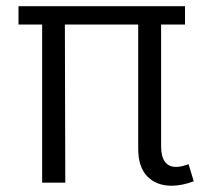

<svg xmlns="http://www.w3.org/2000/svg" viewBox="-20 -589 658 619"><path d="M190.5 0H115.9V-569H189ZM39.6 -510V-569H576.5V-510ZM425.6 -109.2V-569H499.4V-117.5Q499.4 -84.2 511.7 -67.5Q523.9 -50.9 547.6 -50.9Q557 -50.9 566.8 -53.2Q576.5 -55.6 587.9 -59.8L604.6 -4.5Q586 2.5 567.8 6.2Q549.6 9.8 533.4 9.8Q484.3 9.8 454.9 -20.3Q425.6 -50.4 425.6 -109.2Z"/></svg>

Font: Yaldevi ExtraLight
Style: Regular
Weight: 200
Designer: Sol Matas, Rajitha Manaperi, Kosala Senevirathne
Foundry: Mooniak
Version: Version 1.100